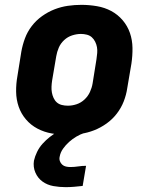

<svg xmlns="http://www.w3.org/2000/svg" viewBox="-20 -548 640 792"><path d="M258 8Q225 8 193.5 2.5Q162 -3 134.5 -17.5Q107 -32 87 -55.5Q67 -79 57 -108Q47 -137 46.5 -169.5Q46 -202 52 -235L68 -335Q73 -363 83 -390Q93 -417 111 -440.5Q129 -464 153.5 -481.5Q178 -499 205 -509.5Q232 -520 260 -524Q288 -528 316 -528Q348 -528 380 -522.5Q412 -517 439 -502.5Q466 -488 486 -464.5Q506 -441 516 -412Q526 -383 526.5 -350.5Q527 -318 522 -285L505 -185Q501 -157 490.5 -130Q480 -103 462 -79.5Q444 -56 419.5 -38.5Q395 -21 368 -10.5Q341 0 313 4Q285 8 258 8ZM260 -112Q278 -112 296 -118Q314 -124 328.5 -137.5Q343 -151 351 -168.5Q359 -186 362 -204L378 -304Q380 -317 381 -329.5Q382 -342 380 -353.5Q378 -365 372.5 -376Q367 -387 358.5 -394.5Q350 -402 338 -405Q326 -408 314 -408Q296 -408 277.5 -402Q259 -396 244.5 -382.5Q230 -369 222.5 -351.5Q215 -334 212 -316L195 -216Q193 -203 192.5 -190.5Q192 -178 194 -166.5Q196 -155 201 -144Q206 -133 214.5 -125.5Q223 -118 235 -115Q247 -112 260 -112ZM251 224Q225 224 200 219.5Q175 215 155.5 201Q136 187 126 164Q116 141 120 115Q124 97 133 78.5Q142 60 155.5 45Q169 30 185.5 17Q202 4 220 -6L224 -8H330L329 0Q311 6 295 15.5Q279 25 265 37.5Q251 50 240 65.5Q229 81 226 99Q224 108 227 116.5Q230 125 236.5 131Q243 137 252 139Q261 141 270 141Q286 141 302.5 138.5Q319 136 335 136L321 219Q303 221 285.5 222.5Q268 224 251 224Z"/></svg>

Font: Iosevka SS04 Hv Ex Obl
Style: Regular
Weight: 900
Width: 7
Italic angle: -9°
Monospace: yes
Designer: Belleve Invis
Foundry: Belleve Invis
Version: Version 19.0.0; ttfautohint (v1.8.4)